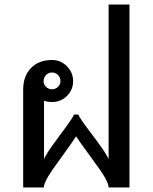

<svg xmlns="http://www.w3.org/2000/svg" viewBox="-20 -825 672 845"><path d="M549.8 0H458Q458 -13.7 443.4 -40.8Q428.7 -67.9 373 -143.1Q329.1 -202.6 314.9 -225.1Q301.3 -203.1 258.3 -144Q202.6 -68.4 187.7 -41Q172.9 -13.7 172.9 0H82V-430.2Q82 -490.2 116.5 -525.6Q150.9 -561 209 -561Q247.1 -561 274.4 -533.4Q301.8 -505.9 301.8 -467.8Q301.8 -429.7 274.7 -402.8Q247.6 -376 209 -376Q189 -376 173.8 -381.8V-122.1Q173.8 -137.2 247.6 -235.4Q305.2 -312 305.2 -320.8H325.2Q325.2 -312 383.3 -235.4Q458 -137.2 458 -122.1V-805.2H549.8ZM209 -432.1Q224.1 -432.1 235.1 -442.6Q246.1 -453.1 246.1 -467.8Q246.1 -484.4 235.1 -495.1Q224.1 -505.9 209 -505.9Q193.8 -505.9 182.9 -494.9Q171.9 -483.9 171.9 -467.8Q171.9 -453.1 182.9 -442.6Q193.8 -432.1 209 -432.1Z"/></svg>

Font: IranNastaliq
Style: Regular
Weight: 400
Designer: Hossein Zahedi
Version: Version 1.5